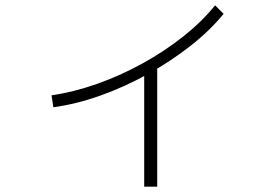

<svg xmlns="http://www.w3.org/2000/svg" viewBox="-20 -644 1040 723"><path d="M174 -285Q257 -297 345 -328Q433 -359 516.5 -405Q600 -451 670.5 -507Q741 -563 790 -624L822 -592Q771 -529 697 -471Q623 -413 536.5 -365Q450 -317 359 -284.5Q268 -252 181 -240ZM523 59V-399H572V59Z"/></svg>

Font: M PLUS 2 Light
Style: Regular
Weight: 300
Designer: Coji Morishita
Foundry: UNDERFOREST DESIGN
Version: Version 1.001